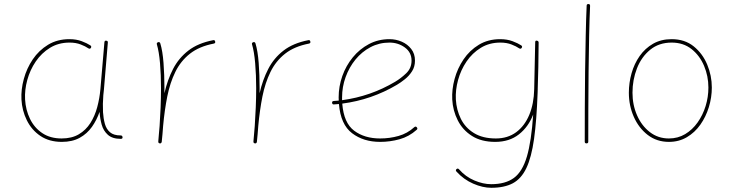

<svg xmlns="http://www.w3.org/2000/svg" viewBox="-20 -687 3554 931"><path d="M278.8 -15.6Q328.1 -15.6 362.3 -35.9Q396.5 -56.2 418.2 -90.3Q439.9 -124.5 451.4 -167.2Q462.9 -210 466.8 -254.4L486.3 -482.4Q487.3 -490.7 495.1 -489.7Q503.9 -488.8 502.9 -480.5L483.9 -252.4Q482.9 -238.8 481 -225.6Q481 -225.6 481 -225.1Q477.5 -183.6 479.5 -143.1Q481.4 -112.3 488.5 -86.7Q495.6 -61 513.4 -45.7Q531.2 -30.3 564.9 -30.3Q573.2 -30.3 574.2 -22Q575.2 -13.7 565.9 -13.7Q524.9 -13.7 503.2 -33.2Q481.4 -52.7 473.1 -82.5Q464.8 -112.3 462.9 -143.1V-145Q449.2 -105 425.8 -71.8Q402.3 -38.6 366.5 -18.8Q330.6 1 279.8 1Q218.8 1 176 -27.8Q133.3 -56.6 110.1 -103.8Q86.9 -150.9 84 -204.6Q81.5 -252.9 95.5 -304.2Q109.4 -355.5 138.9 -399.2Q168.5 -442.9 213.1 -470Q257.8 -497.1 316.4 -497.1Q350.1 -497.1 376 -487.3Q401.9 -477.5 417.5 -467.3Q425.3 -462.4 420.9 -455.1Q416.5 -447.8 408.7 -452.6Q394.5 -462.4 371.3 -471.4Q348.1 -480.5 317.4 -480.5Q263.7 -480.5 222.4 -455.1Q181.2 -429.7 153.3 -388.7Q125.5 -347.7 112.3 -299.3Q99.1 -251 101.6 -204.6Q104.5 -153.8 125.5 -110.6Q146.5 -67.4 185.1 -41.5Q223.6 -15.6 278.8 -15.6Z M754.9 8.3 752.9 7.8Q752.9 7.8 752.4 7.8Q752.4 7.3 752 7.3Q747.1 5.4 747.6 -0.5Q747.6 0 747.6 -0.2Q747.6 -0.5 747.6 -1V-2.4Q749 -21.5 750.7 -39.8Q752.4 -58.1 753.9 -76.2Q756.8 -118.7 758.8 -166Q760.7 -213.4 760.7 -259.8Q760.7 -323.7 755.9 -380.4Q751 -437 740.7 -471.7Q738.3 -479.5 746.6 -482.4Q754.4 -484.9 757.3 -476.6Q768.6 -439.5 772.9 -381.8Q777.3 -324.2 777.3 -259.8Q777.3 -247.6 777.3 -234.9Q792 -299.8 819.3 -352.8Q846.7 -405.8 893.6 -441.9Q940.4 -478 1013.7 -492.2Q1021.5 -494.1 1023.4 -485.4Q1025.4 -477.5 1016.6 -475.6Q945.8 -461.9 900.9 -426.5Q856 -391.1 830.1 -338.1Q804.2 -285.2 791 -218.8Q777.8 -152.3 771 -76.7Q768.1 -35.2 764.2 1L763.7 2.9Q763.7 2.9 763.7 3.4Q763.7 3.4 763.2 3.9Q760.7 8.8 755.4 8.3Q755.4 8.3 754.9 8.3Z M1216.3 8.3 1214.4 7.8Q1214.4 7.8 1213.9 7.8Q1213.9 7.3 1213.4 7.3Q1208.5 5.4 1209 -0.5Q1209 0 1209 -0.2Q1209 -0.5 1209 -1V-2.4Q1210.4 -21.5 1212.2 -39.8Q1213.9 -58.1 1215.3 -76.2Q1218.3 -118.7 1220.2 -166Q1222.2 -213.4 1222.2 -259.8Q1222.2 -323.7 1217.3 -380.4Q1212.4 -437 1202.1 -471.7Q1199.7 -479.5 1208 -482.4Q1215.8 -484.9 1218.8 -476.6Q1230 -439.5 1234.4 -381.8Q1238.8 -324.2 1238.8 -259.8Q1238.8 -247.6 1238.8 -234.9Q1253.4 -299.8 1280.8 -352.8Q1308.1 -405.8 1355 -441.9Q1401.9 -478 1475.1 -492.2Q1482.9 -494.1 1484.9 -485.4Q1486.8 -477.5 1478 -475.6Q1407.2 -461.9 1362.3 -426.5Q1317.4 -391.1 1291.5 -338.1Q1265.6 -285.2 1252.4 -218.8Q1239.3 -152.3 1232.4 -76.7Q1229.5 -35.2 1225.6 1L1225.1 2.9Q1225.1 2.9 1225.1 3.4Q1225.1 3.4 1224.6 3.9Q1222.2 8.8 1216.8 8.3Q1216.8 8.3 1216.3 8.3Z M2000.5 -57.6Q1963.4 -24.4 1917.2 -11.7Q1871.1 1 1823.2 1Q1742.7 1 1687.3 -41Q1631.8 -83 1623.5 -182.6Q1611.3 -181.6 1599.1 -180.7Q1591.3 -179.7 1590.3 -188.5Q1589.4 -196.3 1598.1 -197.3Q1610.4 -198.2 1622.6 -199.2Q1622.1 -207 1622.1 -214.8Q1622.1 -268.1 1639.9 -318.4Q1657.7 -368.7 1690.7 -408.9Q1723.6 -449.2 1768.8 -473.1Q1814 -497.1 1868.7 -497.1Q1899.9 -497.1 1928 -484.9Q1956.1 -472.7 1974.1 -449.5Q1992.2 -426.3 1992.2 -393.1Q1992.2 -363.3 1977.8 -341.1Q1963.4 -318.8 1943.1 -302.7Q1922.9 -286.6 1904.8 -275.9Q1781.7 -203.1 1639.6 -184.6Q1647 -90.8 1697.3 -53.2Q1747.6 -15.6 1823.2 -15.6Q1869.6 -15.6 1912.6 -27.8Q1955.6 -40 1988.8 -70.3Q1995.6 -76.2 2001 -69.8Q2006.8 -63 2000.5 -57.6ZM1868.7 -480.5Q1818.8 -480.5 1776.6 -458.3Q1734.4 -436 1703.6 -398.2Q1672.9 -360.4 1655.8 -313Q1638.7 -265.6 1638.7 -214.8Q1638.7 -208 1638.7 -201.2Q1776.9 -219.7 1896 -290.5Q1923.3 -306.6 1949.5 -331.5Q1975.6 -356.4 1975.6 -393.1Q1975.6 -433.1 1943.1 -456.8Q1910.6 -480.5 1868.7 -480.5Z M2384.3 -15.6Q2441.9 -15.6 2482.9 -45.9Q2523.9 -76.2 2546.4 -130.1Q2568.8 -184.1 2570.3 -254.4L2575.2 -482.4Q2575.2 -491.7 2584 -489.7Q2586.4 -489.3 2588.9 -487.8Q2589.4 -487.3 2589.4 -486.8Q2592.3 -483.9 2591.8 -480.5Q2591.3 -417.5 2590.3 -361.6Q2589.4 -305.7 2587.4 -256.3V-252.4Q2587.4 -244.6 2586.9 -236.8Q2582 -102.5 2569.6 -13.4Q2557.1 75.7 2532.5 127.7Q2507.8 179.7 2466.6 201.7Q2425.3 223.6 2362.3 223.6Q2320.8 223.6 2274.7 203.6Q2228.5 183.6 2193.4 145Q2187.5 138.2 2193.8 132.8Q2200.2 127.4 2206.1 134.3Q2237.3 169.9 2280 188Q2322.8 206.1 2361.8 206.1Q2430.7 206.1 2471.9 175.8Q2513.2 145.5 2534.9 72Q2556.6 -1.5 2565.4 -131.8Q2542.5 -71.8 2496.1 -35.4Q2449.7 1 2381.3 1Q2314 1 2268.6 -27.8Q2223.1 -56.6 2199.5 -103.8Q2175.8 -150.9 2172.9 -204.6Q2170.4 -252.9 2184.3 -304.2Q2198.2 -355.5 2227.8 -399.2Q2257.3 -442.9 2302 -470Q2346.7 -497.1 2405.3 -497.1Q2439 -497.1 2465.1 -487.3Q2491.2 -477.5 2506.8 -467.3Q2514.6 -462.4 2509.8 -455.1Q2505.4 -447.8 2497.6 -452.6Q2483.4 -462.4 2460.2 -471.4Q2437 -480.5 2406.2 -480.5Q2352.5 -480.5 2311.3 -455.1Q2270 -429.7 2242.2 -388.7Q2214.4 -347.7 2201.2 -299.3Q2188 -251 2190.4 -204.6Q2193.4 -153.8 2214.8 -110.6Q2236.3 -67.4 2278.6 -41.5Q2320.8 -15.6 2384.3 -15.6Z M2833.5 -667.5Q2841.3 -667.5 2841.3 -658.7Q2838.4 -596.2 2836.7 -512.9Q2835 -429.7 2834 -338.9Q2833 -248 2832.8 -160.2Q2832.5 -72.3 2832.5 0Q2832.5 8.3 2823.7 8.3Q2815.4 8.3 2815.4 0Q2815.4 -72.3 2815.7 -160.2Q2815.9 -248 2817.1 -339.1Q2818.4 -430.2 2820.1 -513.4Q2821.8 -596.7 2824.7 -659.7Q2824.7 -667.5 2833.5 -667.5Z M3236.8 -497.1Q3300.3 -497.1 3343.5 -462.4Q3386.7 -427.7 3409.2 -374Q3431.6 -320.3 3431.6 -262.7Q3431.6 -214.4 3417.2 -167.5Q3402.8 -120.6 3376 -82.5Q3349.1 -44.4 3310.5 -21.7Q3272 1 3223.6 1Q3164.6 1 3120.8 -32.7Q3077.1 -66.4 3053.2 -120.8Q3029.3 -175.3 3029.3 -237.3Q3029.3 -285.6 3042.5 -332Q3055.7 -378.4 3081.8 -415.5Q3107.9 -452.6 3146.7 -474.9Q3185.5 -497.1 3236.8 -497.1ZM3236.8 -480.5Q3175.3 -480.5 3132.8 -445.8Q3090.3 -411.1 3068.6 -355.5Q3046.9 -299.8 3046.9 -237.3Q3046.9 -178.2 3069.1 -127.7Q3091.3 -77.1 3131.1 -46.4Q3170.9 -15.6 3223.6 -15.6Q3267.1 -15.6 3302.2 -36.6Q3337.4 -57.6 3362.5 -93Q3387.7 -128.4 3401.4 -172.4Q3415 -216.3 3415 -262.7Q3415 -317.9 3394 -367.7Q3373 -417.5 3333.3 -449Q3293.5 -480.5 3236.8 -480.5Z"/></svg>

Font: Mikhak-DS2-FD Thin
Style: Regular
Weight: 100
Designer: Amin Abedi
Version: Version 3.2